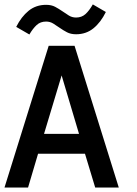

<svg xmlns="http://www.w3.org/2000/svg" viewBox="-49 -843 615 863"><path d="M378.9 0 333 -151.9H122.1L77.1 0H-28.8L169.9 -637.2H286.1L484.9 0ZM148.9 -241.2H306.2L228 -503.9ZM426.8 -789.1Q403.8 -742.2 370.8 -715.6Q337.9 -689 293 -689Q269 -689 252 -698Q234.9 -707 220 -717.5Q205.1 -728 190.4 -737.1Q175.8 -746.1 158.2 -746.1Q132.8 -746.1 116 -730.7Q99.1 -715.3 83 -688L23.9 -722.2Q46.9 -768.1 79.8 -794.7Q112.8 -821.3 158.2 -821.3Q182.1 -821.3 199 -812.3Q215.8 -803.2 231 -792.7Q246.1 -782.2 260.5 -773.2Q274.9 -764.2 293 -764.2Q317.9 -764.2 335 -779.5Q352.1 -794.9 368.2 -823.2Z"/></svg>

Font: Anonymous Pro
Style: Bold
Weight: 700
Monospace: yes
Designer: Mark Simonson
Version: Version 1.003